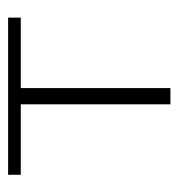

<svg xmlns="http://www.w3.org/2000/svg" viewBox="-3 -448 450 485"><g transform="rotate(-90 222.5 -205.0)"><path d="M202 0V-410H243V0ZM24 -378V-410H421V-378Z"/></g></svg>

Font: Ysabeau ExtraLight
Style: Regular
Weight: 250
Designer: Christian Thalmann (Catharsis Fonts)
Version: Version 2.002